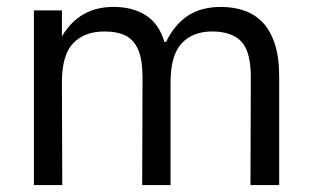

<svg xmlns="http://www.w3.org/2000/svg" viewBox="-20 -535 901 555"><path d="M78 -505H159V-430Q184 -472 221 -493.5Q258 -515 308 -515Q364 -515 402 -490.5Q440 -466 455 -414H460Q486 -466 524.5 -490.5Q563 -515 619 -515Q656 -515 687 -504Q718 -493 740 -469.5Q762 -446 774.5 -407.5Q787 -369 787 -315V0H704L705 -312Q705 -386 677.5 -415Q650 -444 593 -444Q537 -444 505 -409.5Q473 -375 473 -297V0H391L392 -312Q392 -362 379.5 -391Q367 -420 343 -432Q319 -444 282 -444Q224 -444 191.5 -410Q159 -376 159 -298L160 0H78Z"/></svg>

Font: Asta Sans
Style: Regular
Weight: 400
Designer: 42dot
Version: Version 1.000